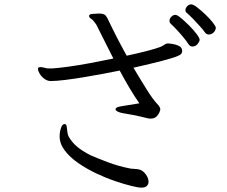

<svg xmlns="http://www.w3.org/2000/svg" viewBox="-20 -816 1040 879"><path d="M959 -668Q956 -665 950 -661.5Q944 -658 936 -658Q932 -658 927 -660Q922 -662 918 -668Q912 -677 896.5 -694.5Q881 -712 863.5 -730Q846 -748 834 -758Q829 -762 829 -770Q829 -779 837 -787.5Q845 -796 856 -796Q865 -796 883 -782Q901 -768 921 -749Q941 -730 954.5 -712.5Q968 -695 968 -689Q968 -684 965.5 -678.5Q963 -673 959 -668ZM618 -343Q595 -376 573 -413Q551 -450 528 -493Q500 -487 457 -479Q414 -471 366.5 -463Q319 -455 278 -450Q237 -445 213 -445Q197 -445 183.5 -455Q170 -465 162 -478Q154 -491 154 -500Q154 -507 159 -508Q160 -508 161.5 -508.5Q163 -509 164 -509Q172 -509 183 -506Q194 -503 196 -503H224Q251 -505 295 -511Q339 -517 392.5 -527Q446 -537 499 -548Q482 -581 463.5 -618.5Q445 -656 424 -697Q421 -704 416 -710Q411 -716 409 -719Q404 -726 396 -731Q388 -736 388 -743V-745Q389 -751 404.5 -752.5Q420 -754 432 -754Q455 -754 462.5 -746Q470 -738 476 -724Q491 -692 513 -649Q535 -606 560 -561Q612 -572 654 -583Q696 -594 716 -602Q724 -605 731 -610.5Q738 -616 746 -617H753Q757 -617 772 -614.5Q787 -612 800.5 -605Q814 -598 814 -582Q814 -576 810 -570Q806 -564 786 -556.5Q766 -549 720.5 -537Q675 -525 591 -506Q623 -452 651.5 -406.5Q680 -361 699 -341Q706 -334 710 -327.5Q714 -321 714 -314Q714 -312 710 -302Q706 -292 696.5 -282.5Q687 -273 669 -273Q665 -273 661.5 -273.5Q658 -274 654 -275Q623 -283 590 -289.5Q557 -296 542 -298Q529 -300 519 -305Q509 -310 509 -316Q509 -326 538 -330ZM894 -634Q894 -626 884.5 -614.5Q875 -603 861 -603Q850 -603 842 -615Q834 -628 819 -646Q804 -664 788.5 -680.5Q773 -697 763 -706Q756 -712 756 -721Q756 -731 764.5 -739.5Q773 -748 783 -748Q791 -748 808.5 -733.5Q826 -719 846 -699Q866 -679 880 -660.5Q894 -642 894 -634ZM660 19Q659 29 651.5 36Q644 43 626 43Q613 43 580.5 35Q548 27 505.5 12.5Q463 -2 419 -23Q375 -44 337.5 -70Q300 -96 276.5 -127Q253 -158 253 -192Q253 -211 259 -229.5Q265 -248 275 -248H277Q284 -247 285.5 -236Q287 -225 288.5 -211.5Q290 -198 296 -188Q311 -163 333.5 -144Q356 -125 395 -105Q429 -90 477.5 -72Q526 -54 579 -44Q588 -43 599 -42.5Q610 -42 617 -40Q634 -36 647 -18.5Q660 -1 660 16Z"/></svg>

Font: QiushuiShotai
Style: Regular
Weight: 600
Designer: Fontworks Inc.
Foundry: Fontworks Inc.
Version: Version 1.250